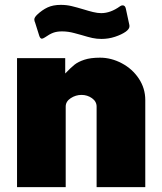

<svg xmlns="http://www.w3.org/2000/svg" viewBox="-20 -769 667 789"><path d="M50 -530H248V-467Q271 -491 286 -503Q301 -515 326.5 -523.5Q352 -532 391 -532Q437 -532 480.5 -509Q524 -486 550.5 -446Q577 -406 577 -358V0H377V-331Q377 -352 358 -365.5Q339 -379 315 -379Q291 -379 270.5 -365.5Q250 -352 250 -331V0H50ZM397 -609Q377 -609 359 -613Q341 -617 315 -625Q311 -626 285.5 -633Q260 -640 235 -640Q214 -640 199 -634.5Q184 -629 164 -615Q156 -610 152 -610Q145 -610 141 -623L124 -677Q123 -679 122 -682Q121 -685 121 -689Q121 -697 132 -708Q153 -728 175.5 -738.5Q198 -749 230 -749Q253 -749 274 -744Q295 -739 325 -730Q344 -724 362.5 -719.5Q381 -715 396 -715Q434 -715 473 -743Q478 -747 484 -747Q494 -747 497 -734L511 -669Q512 -666 512 -661Q512 -650 497 -639Q480 -627 453 -618Q426 -609 397 -609Z"/></svg>

Font: Morrison Black
Style: Regular
Weight: 900
Designer: Pablo Impallari, Rodrigo Fuenzalida (Modified by Dan O. Williams)
Version: Version 0.03;June 6, 2019;FontCreator 11.5.0.2425 64-bit; tt